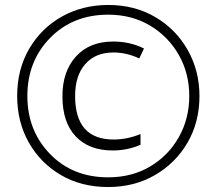

<svg xmlns="http://www.w3.org/2000/svg" viewBox="-20 -743 871 772"><path d="M415 9Q520 9 603 -39Q686 -87 734 -169.5Q782 -252 782 -357Q782 -458 735 -541.5Q688 -625 605 -674Q522 -723 416 -723Q312 -723 229 -676.5Q146 -630 97.5 -547Q49 -464 49 -357Q49 -254 95 -171.5Q141 -89 223.5 -40Q306 9 415 9ZM415 -30Q272 -30 181 -124Q90 -218 90 -357Q90 -497 181.5 -590.5Q273 -684 415 -684Q510 -684 583.5 -640Q657 -596 699 -522Q741 -448 741 -357Q741 -266 699 -191.5Q657 -117 583.5 -73.5Q510 -30 415 -30ZM433 -138Q493 -138 545 -161V-204Q491 -182 437 -182Q282 -182 282 -357Q282 -439 323 -485.5Q364 -532 436 -532Q489 -532 540 -508L559 -548Q503 -576 435 -576Q340 -576 285.5 -516Q231 -456 231 -356Q231 -251 284.5 -194.5Q338 -138 433 -138Z"/></svg>

Font: Noto Sans UI SemiCondensed Light
Style: Regular
Weight: 300
Width: 4
Designer: Monotype Design Team
Foundry: Monotype Imaging Inc.
Version: Version 1.901